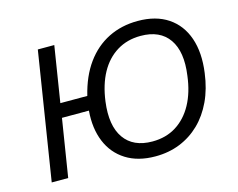

<svg xmlns="http://www.w3.org/2000/svg" viewBox="-100 -865 1273 1025"><g transform="rotate(-15 536.5 -352.5)"><path d="M641 9Q545 9 479 -32.5Q413 -74 382.5 -148Q352 -222 360 -319H211L160 0H69L181 -705H272L223 -397H372Q397 -500 448 -570.5Q499 -641 572 -677.5Q645 -714 735 -714Q835 -714 901.5 -669.5Q968 -625 996 -544Q1024 -463 1009 -353Q998 -268 966.5 -201Q935 -134 887 -87.5Q839 -41 777 -16Q715 9 641 9ZM646 -72Q721 -72 777.5 -107.5Q834 -143 869.5 -208Q905 -273 916 -363Q934 -492 885 -562.5Q836 -633 729 -633Q655 -633 598 -598Q541 -563 505.5 -498.5Q470 -434 458 -343Q441 -213 490.5 -142.5Q540 -72 646 -72Z"/></g></svg>

Font: Nunito Sans 7pt
Style: Italic
Weight: 400
Italic angle: -9°
Designer: Vernon Adams
Foundry: Vernon Adams
Version: Version 3.101;gftools[0.9.27]